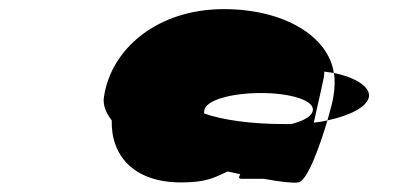

<svg xmlns="http://www.w3.org/2000/svg" viewBox="-20 -708 887 421"><path d="M208 -496C205 -478 212 -461 225 -444C223 -367 273 -308 377 -308C432 -308 449 -318 479 -332C489 -330 497 -328 507 -326C504 -321 502 -316 509 -316H558C595 -309 626 -306 633 -308C653 -308 681 -387 698 -444C689 -442 678 -440 668 -439C679 -487 689 -533 690 -538C691 -543 691 -547 691 -551C699 -550 705 -549 712 -548C700 -629 602 -688 471 -688C326 -688 224 -602 208 -496ZM428 -466C431 -488 486 -504 552 -504C617 -504 669 -488 666 -466C664 -453 646 -443 619 -436H602C530 -436 468 -445 428 -459C427 -461 428 -464 428 -466ZM712 -548C715 -532 714 -514 711 -496C710 -488 705 -468 698 -444C750 -455 786 -475 789 -496C792 -517 761 -538 712 -548Z"/></svg>

Font: Ampere
Style: SCSuExtIta
Weight: 400
Version: Version 1